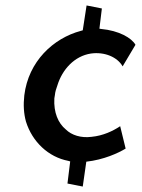

<svg xmlns="http://www.w3.org/2000/svg" viewBox="-20 -590 520 703"><path d="M440 -46 420 -128 417 -126C394 -111 358 -93 315 -89C277 -84 242 -95 221 -116C193 -139 176 -178 179 -230L181 -242C182 -254 186 -266 190 -277C208 -336 253 -385 313 -394C363 -401 410 -381 429 -347L476 -426C462 -451 416 -478 350 -484L344 -485L353 -559L297 -570L283 -479L276 -477C175 -450 84 -365 69 -241C65 -206 67 -174 75 -145C98 -71 157 -15 230 -1L237 1L227 82L283 93L296 2C360 -5 414 -30 440 -46Z"/></svg>

Font: Bluebird
Style: LiNrwObl
Weight: 300
Designer: Jasper
Foundry: Cannot Into Space Fonts
Version: Version 0.98